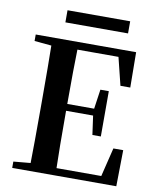

<svg xmlns="http://www.w3.org/2000/svg" viewBox="-96 -977 861 1052"><g transform="rotate(10 334.0 -451.5)"><path d="M542 -903.3V-835.9H193.4V-903.3ZM572.3 -201.2H627L624 0H44.9V-35.2L139.6 -43.9Q141.6 -142.6 141.6 -345.7V-394.5Q141.6 -596.7 139.6 -697.3L44.9 -706.1V-742.2H603.5L605.5 -545.9H550.8L512.7 -700.2H284.2Q281.2 -602.5 281.2 -397.5H430.7L446.3 -505.9H493.2V-253.9H446.3L431.6 -359.4H281.2Q281.2 -142.6 284.2 -41H533.2Z"/></g></svg>

Font: GenRyuMin TW TTF Bold
Style: Regular
Weight: 700
Version: Version 1.300